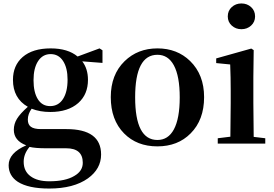

<svg xmlns="http://www.w3.org/2000/svg" viewBox="-20 -831 1587 1111"><path d="M265 260Q144 260 83 221Q30 186 30 125Q30 54 132 10Q60 -17 60 -80Q60 -114 78.5 -144Q97 -174 141 -213Q55 -262 55 -369Q55 -452 111 -501Q169 -551 273 -551Q373 -551 429 -504L556 -551L573 -540V-467L456 -476Q489 -433 489 -369Q489 -285 433 -235Q374 -183 271 -183Q211 -183 163 -202Q141 -171 141 -139Q141 -111 158 -98Q176 -84 217 -84H364Q565 -84 565 63Q565 146 489 201Q406 260 265 260ZM265 218Q359 218 410 187Q459 159 459 111Q459 27 363 27H247Q184 27 151 19Q117 59 117 105Q117 160 157 189Q196 218 265 218ZM270 -217Q318 -217 344.5 -258Q371 -299 371 -370Q371 -438 345 -478Q319 -518 273 -518Q227 -518 200.5 -477.5Q174 -437 174 -367Q174 -297 199 -257Q224 -217 270 -217Z M698 -59Q621 -137 621 -269Q621 -399 701 -477Q777 -551 891 -551Q1005 -551 1080 -478Q1161 -399 1161 -269Q1161 -137 1083 -59Q1009 16 890.5 16Q772 16 698 -59ZM891 -21Q953 -21 986 -82Q1020 -145 1020 -267.5Q1020 -390 986 -453Q953 -514 891 -514Q762 -514 762 -268Q762 -21 891 -21Z M1240 0V-31L1313 -40Q1315 -154 1315 -235V-306Q1315 -383 1312 -458L1231 -466V-493L1434 -550L1448 -541L1446 -385V-235Q1446 -153 1448 -39L1515 -31V0ZM1298 -736Q1298 -769 1321 -790Q1344 -811 1377 -811Q1410 -811 1433 -790Q1456 -769 1456 -736Q1456 -704 1433 -683Q1410 -662 1377 -662Q1344 -662 1321 -683Q1298 -704 1298 -736Z"/></svg>

Font: GenRyuMin TW B
Style: Regular
Weight: 700
Version: Version 1.501;PS 1;hotconv 16.6.51;makeotf.lib2.5.65220